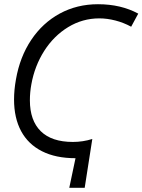

<svg xmlns="http://www.w3.org/2000/svg" viewBox="-20 -750 674 909"><path d="M46.5 -279Q46.5 -324 55.5 -374Q74 -480.5 127.8 -561Q181.5 -641.5 263 -685.8Q344.5 -730 444 -730Q552.5 -730 634.5 -685.5L601 -623.5Q565 -643 526 -653Q487 -663 450.5 -663Q370.5 -663 302.5 -621.5Q234.5 -580 189.2 -508.8Q144 -437.5 128.5 -351Q121.5 -313 121.5 -275Q121.5 -179.5 173 -128.8Q224.5 -78 325 -78Q372.5 -78 417 -92L381 139H308L337.5 -1Q244 -1 178.8 -34Q113.5 -67 80 -129.2Q46.5 -191.5 46.5 -279Z"/></svg>

Font: JuliaMono Black
Style: Italic
Weight: 900
Italic angle: -9°
Monospace: yes
Designer: cormullion
Foundry: corm
Version: Version 0.057; ttfautohint (v1.8.4)